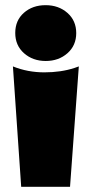

<svg xmlns="http://www.w3.org/2000/svg" viewBox="-20 -723 355 743"><path d="M268 -460 285 -466 251 0H62L30 -466Q87 -443 151.5 -443Q216 -443 268 -460ZM157 -487Q107 -487 73 -517Q39 -547 39 -595.5Q39 -644 72.5 -673.5Q106 -703 156.5 -703Q207 -703 241 -673Q275 -643 275 -595Q275 -547 241 -517Q207 -487 157 -487Z"/></svg>

Font: Wendy One
Style: Regular
Weight: 400
Designer: Alejandro Inler
Foundry: Alejandro Inler
Version: 1.001